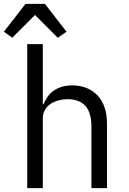

<svg xmlns="http://www.w3.org/2000/svg" viewBox="-42 -967 662 987"><path d="M98 -740H178V-432H182Q190 -451 202 -468.5Q214 -486 231.5 -499Q249 -512 273 -520Q297 -528 329 -528Q410 -528 459 -476.5Q508 -425 508 -331V0H428V-317Q428 -388 397 -422.5Q366 -457 306 -457Q282 -457 259 -451Q236 -445 218 -433Q200 -421 189 -402Q178 -383 178 -358V0H98ZM189 -947 300 -804 255 -773 138 -890 21 -773 -22 -804 89 -947Z"/></svg>

Font: IBM Plex Mono
Style: Regular
Weight: 400
Monospace: yes
Designer: Mike Abbink, Paul van der Laan, Pieter van Rosmalen
Foundry: Bold Monday
Version: Version 2.3